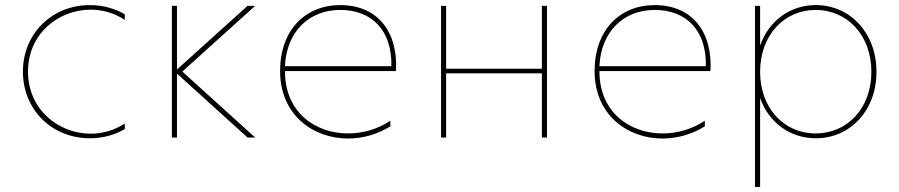

<svg xmlns="http://www.w3.org/2000/svg" viewBox="-20 -540 3532 754"><path d="M333 3C386 3 432 -11 470 -33V-55C429 -28 382 -15 336 -15C212 -15 90 -108 90 -259C90 -410 212 -502 336 -502C382 -502 429 -489 470 -462V-484C432 -506 385 -520 333 -520C183 -520 70 -407 70 -259C70 -110 183 3 333 3Z M952 0H982L696 -259L982 -517H952L675 -267V-517H655V0H675V-251Z M1347 4C1404 4 1462 -12 1513 -44V-66C1464 -33 1405 -16 1347 -16C1220 -16 1099 -97 1099 -261H1535C1544 -409 1468 -520 1316 -520C1179 -520 1080 -422 1080 -261C1080 -89 1209 4 1347 4ZM1517 -280H1099C1105 -415 1193 -501 1316 -501C1440 -501 1520 -421 1517 -280Z M1712 0H1732V-252H2108V0H2128V-517H2108V-270H1732V-517H1712Z M2582 4C2639 4 2697 -12 2748 -44V-66C2699 -33 2640 -16 2582 -16C2455 -16 2334 -97 2334 -261H2770C2779 -409 2703 -520 2551 -520C2414 -520 2315 -422 2315 -261C2315 -89 2444 4 2582 4ZM2752 -280H2334C2340 -415 2428 -501 2551 -501C2675 -501 2755 -421 2752 -280Z M3184 -520C3082 -520 2999 -458 2965 -361V-517H2945V194H2965V-155C2999 -59 3082 3 3184 3C3318 3 3422 -105 3422 -258C3422 -411 3318 -520 3184 -520ZM3183 -501C3308 -501 3402 -401 3402 -258C3402 -115 3308 -16 3183 -16C3059 -16 2965 -115 2965 -258C2965 -401 3059 -501 3183 -501Z"/></svg>

Font: Chess Sans Thin
Style: Regular
Weight: 100
Designer: Wolf Bōese
Foundry: Wolf Bōese
Version: Version 7.223;Glyphs 3.3 (3306)